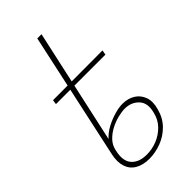

<svg xmlns="http://www.w3.org/2000/svg" viewBox="-225 -771 837 837"><g transform="rotate(-45 193.5 -352.5)"><path d="M165 6Q126 6 99.5 -9.5Q73 -25 63.5 -54.5Q54 -84 63 -125L190 -711H216L87 -124Q74 -69 98 -42Q122 -15 169 -15Q203 -15 234 -27.5Q265 -40 288.5 -64Q312 -88 320 -123Q333 -172 308 -198.5Q283 -225 243 -225Q225 -225 200.5 -219Q176 -213 152 -200.5Q128 -188 110 -169Q92 -150 87 -124H69Q77 -156 97.5 -179Q118 -202 145.5 -216.5Q173 -231 201 -239Q229 -247 251 -247Q284 -247 308.5 -232Q333 -217 343.5 -189Q354 -161 343 -122Q332 -79 304 -50.5Q276 -22 239 -8Q202 6 165 6ZM350 -451H45L48 -472L354 -473Z"/></g></svg>

Font: Ysabeau Infant Thin
Style: Italic
Weight: 250
Italic angle: -12°
Designer: Christian Thalmann (Catharsis Fonts)
Version: Version 2.001;gftools[0.9.30]; featfreeze: ss01,ss02,lnum